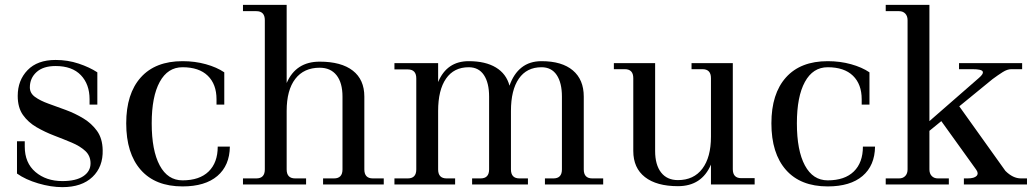

<svg xmlns="http://www.w3.org/2000/svg" viewBox="-20 -760 4261 791"><path d="M237 11Q190 11 137.5 -4.5Q85 -20 50 -45V-178H82V-156Q82 -89 126 -51.5Q170 -14 237 -14Q293 -14 323 -34Q353 -54 353 -87Q353 -118 331.5 -138Q310 -158 275.5 -172.5Q241 -187 203 -201.5Q165 -216 130.5 -236Q96 -256 74.5 -286.5Q53 -317 53 -365Q53 -429 93.5 -471Q134 -513 209 -513Q259 -513 304 -498Q349 -483 381 -462V-329H349V-351Q349 -413 313 -450.5Q277 -488 209 -488Q158 -488 130.5 -463Q103 -438 103 -400Q103 -376 124.5 -360.5Q146 -345 179.5 -333Q213 -321 251 -307Q289 -293 323 -272.5Q357 -252 379.5 -221Q402 -190 403 -142Q405 -73 361 -31Q317 11 237 11Z M732 8Q620 8 560 -60Q500 -128 500 -252Q500 -374 560 -441Q620 -508 732 -508Q783 -508 828 -495.5Q873 -483 904 -462V-329H872V-351Q872 -413 836 -448Q800 -483 732 -483Q671 -483 638 -422.5Q605 -362 605 -252Q605 -140 638 -78.5Q671 -17 732 -17Q802 -17 839.5 -53.5Q877 -90 877 -156H927Q926 -78 875.5 -35Q825 8 732 8Z M981 0V-25H1036Q1071 -25 1071 -62V-677Q1071 -714 1036 -714H981V-740H1161V-418Q1199 -506 1297 -506Q1386 -506 1433.5 -469Q1481 -432 1481 -362V-62Q1481 -25 1516 -25H1561V0H1311V-25H1356Q1391 -25 1391 -62V-362Q1391 -419 1366.5 -450Q1342 -481 1297 -481Q1232 -481 1196.5 -435Q1161 -389 1161 -303V-62Q1161 -25 1196 -25H1241V0Z M1605 0V-25H1660Q1695 -25 1695 -62V-437Q1695 -474 1660 -474H1605V-500H1785V-422Q1821 -508 1911 -508Q1980 -508 2023 -482Q2066 -456 2079 -407Q2096 -456 2129 -482Q2162 -508 2211 -508Q2295 -508 2340 -470Q2385 -432 2385 -362V-62Q2385 -25 2420 -25H2465V0H2225V-25H2260Q2295 -25 2295 -62V-362Q2295 -419 2273.5 -451Q2252 -483 2211 -483Q2150 -483 2117.5 -436Q2085 -389 2085 -303V-62Q2085 -25 2120 -25H2155V0H1925V-25H1960Q1995 -25 1995 -62V-362Q1995 -419 1973.5 -451Q1952 -483 1911 -483Q1850 -483 1817.5 -436Q1785 -389 1785 -303V-62Q1785 -25 1820 -25H1855V0Z M2589 -138V-438Q2589 -475 2554 -475H2509V-500H2679V-138Q2679 -81 2703.5 -49.5Q2728 -18 2773 -18Q2838 -18 2873.5 -65Q2909 -112 2909 -197V-438Q2909 -475 2874 -475H2829V-500H2999V-63Q2999 -26 3034 -26H3089V0H2909V-82Q2871 7 2773 7Q2685 7 2637 -30.5Q2589 -68 2589 -138Z M3390 8Q3278 8 3218 -60Q3158 -128 3158 -252Q3158 -374 3218 -441Q3278 -508 3390 -508Q3441 -508 3486 -495.5Q3531 -483 3562 -462V-329H3530V-351Q3530 -413 3494 -448Q3458 -483 3390 -483Q3329 -483 3296 -422.5Q3263 -362 3263 -252Q3263 -140 3296 -78.5Q3329 -17 3390 -17Q3460 -17 3497.5 -53.5Q3535 -90 3535 -156H3585Q3584 -78 3533.5 -35Q3483 8 3390 8Z M3629 0V-25H3684Q3700 -25 3709.5 -35Q3719 -45 3719 -62V-677Q3719 -694 3709.5 -704Q3700 -714 3684 -714H3629V-740H3809V-261L4013 -439Q4033 -456 4028.5 -465.5Q4024 -475 3986 -475H3931V-500H4191V-475H4146Q4130 -475 4111 -463Q4092 -451 4069 -434L3932 -322L4122 -56Q4153 -25 4186 -25H4211V0H3951V-25H3966Q3994 -25 4003.5 -35.5Q4013 -46 4001 -62L3858 -261L3809 -221V-62Q3809 -45 3818.5 -35Q3828 -25 3844 -25H3889V0Z"/></svg>

Font: Bentinck
Style: Regular
Weight: 400
Designer: Jörg Drees
Foundry: Jörg Drees
Version: Version 1.000; ttfautohint (v1.8.4.7-5d5b)